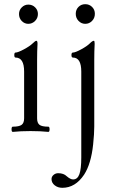

<svg xmlns="http://www.w3.org/2000/svg" viewBox="-20 -626 549 917"><path d="M387.2 -512.2Q368.7 -512.2 355.2 -526.1Q341.8 -540 341.8 -560.1Q341.8 -579.6 354.7 -592.8Q367.7 -606 387.2 -606Q406.7 -606 419.9 -592.8Q433.1 -579.6 433.1 -560.1Q433.1 -540 419.7 -526.1Q406.2 -512.2 387.2 -512.2ZM115.2 -512.2Q97.2 -512.2 84 -525.6Q70.8 -539.1 70.8 -559.1Q70.8 -577.6 84 -590.8Q97.2 -604 115.2 -604Q134.8 -604 147.9 -590.8Q161.1 -577.6 161.1 -559.1Q161.1 -539.6 147.5 -525.9Q133.8 -512.2 115.2 -512.2ZM41 3.9Q35.2 3.9 35.2 -8.5Q35.2 -21 41 -21Q71.3 -21 83.3 -29.8Q95.2 -38.6 95.2 -61V-284.2Q95.2 -351.1 54.2 -351.1Q48.3 -351.1 48.3 -363Q48.3 -375 54.2 -375Q65.4 -375 93.8 -390.1Q122.1 -405.3 136.2 -418.9Q148.4 -431.2 153.8 -431.2Q159.2 -431.2 159.2 -417Q157.2 -381.8 157.2 -341.8V-61Q157.2 -38.6 168.7 -29.8Q180.2 -21 210.9 -21Q216.8 -21 216.8 -8.5Q216.8 3.9 210.9 3.9Q173.8 0 126 0Q78.1 0 41 3.9ZM277.8 271Q256.3 271 241.2 259Q226.1 247.1 226.1 229Q226.1 217.8 235.6 209.5Q245.1 201.2 257.8 201.2Q284.2 201.2 298.8 215.8Q316.4 231 329.1 231Q350.1 231 359.1 206.1Q368.2 181.2 368.2 126V-284.2Q368.2 -351.1 328.1 -351.1Q321.3 -351.1 321.3 -363Q321.3 -375 328.1 -375Q339.4 -375 367.4 -390.1Q395.5 -405.3 409.2 -418.9Q421.4 -431.2 428.2 -431.2Q432.1 -431.2 432.1 -417Q430.2 -381.8 430.2 -341.8V-22Q430.2 12.7 424.8 64Q415 156.7 381.8 208Q339.8 271 277.8 271Z"/></svg>

Font: Junicode SmCond Light
Style: Regular
Weight: 300
Width: 4
Designer: Peter S. Baker
Version: Version 2.206